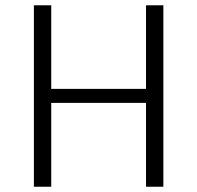

<svg xmlns="http://www.w3.org/2000/svg" viewBox="-20 -710 750 730"><path d="M108.9 0V-689.9H174.8V-372.1H535.2V-689.9H601.1V0H535.2V-318.8H174.8V0Z"/></svg>

Font: HK Grotesk Light
Style: Regular
Weight: 300
Designer: Alfredo Marco Pradil and Stefan Peev
Foundry: Hanken Design Co.
Version: Version 1.045;PS 001.045;hotconv 1.0.88;makeotf.lib2.5.64775